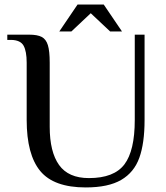

<svg xmlns="http://www.w3.org/2000/svg" viewBox="-20 -812 729 842"><path d="M97 -286V-537Q97 -587 83.5 -611.5Q70 -636 30 -637H12V-660H108Q144 -660 163 -650Q182 -640 190 -614Q198 -588 198 -537V-256Q198 -146 239 -88.5Q280 -31 370 -31Q480 -31 525.5 -91Q571 -151 571 -286V-660H614V-286Q614 -184 591 -120Q568 -56 511.5 -23Q455 10 356 10Q216 10 156.5 -62Q97 -134 97 -286ZM320 -792H435L515 -674H463L378 -754L293 -674H240Z"/></svg>

Font: El Messiri Medium
Style: Regular
Weight: 500
Designer: Mohamed Gaber
Foundry: Kief Type Foundry
Version: Version 2.007